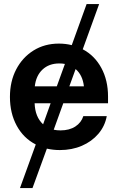

<svg xmlns="http://www.w3.org/2000/svg" viewBox="-20 -748 595 972"><path d="M81.1 204.1 161.1 -16.6Q99.1 -48.3 64.7 -111.6Q30.3 -174.8 30.3 -257.3Q30.3 -335.9 62 -396.7Q93.8 -457.5 149.7 -492.4Q205.6 -527.3 278.3 -527.3Q312 -527.3 343.3 -519.5L418.5 -727.5H481.9L398.9 -498.5Q459 -466.8 492.9 -404.3Q526.9 -341.8 526.9 -259.3V-225.1H300.3L252 -91.3Q268.1 -87.9 286.1 -87.9Q331.5 -87.9 361.6 -107.7Q391.6 -127.4 401.9 -160.2H520.5Q511.2 -109.4 478 -70.6Q444.8 -31.7 394.5 -10Q344.2 11.7 283.2 11.7Q248.5 11.7 217.3 4.4L144.5 204.1ZM267.6 -311 308.6 -424.3Q294.9 -426.8 280.3 -426.8Q228 -426.8 195.1 -395.8Q162.1 -364.7 156.2 -311ZM198.2 -118.7 236.3 -225.1H155.3Q157.7 -155.8 198.2 -118.7ZM362.8 -398.4 331.1 -311H404.8Q398.4 -367.7 362.8 -398.4Z"/></svg>

Font: Inter Display Semi Bold
Style: Regular
Weight: 600
Designer: Rasmus Andersson
Foundry: rsms
Version: Version 4.000;git-37864ae